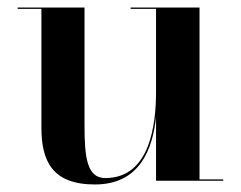

<svg xmlns="http://www.w3.org/2000/svg" viewBox="-20 -480 640 510"><path d="M204.5 -460H27V-456.5H90V-141C90 -54 117.5 10 232 10C351 10 385.5 -83 394.5 -170V0H573V-3.5H510V-460H327V-456.5H394.5V-237C394.5 -147.5 378 -7 259.5 -7C210.5 -7 204.5 -63.5 204.5 -147.5Z"/></svg>

Font: Bodoni* 48pt Medium
Style: Regular
Weight: 500
Version: Version 2.3